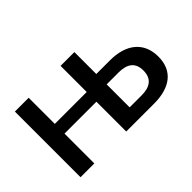

<svg xmlns="http://www.w3.org/2000/svg" viewBox="-76 -767 1034 1034"><g transform="rotate(-45 441.5 -250.0)"><path d="M617 -254C684 -254 719 -226 719 -167C719 -106 682 -79 618 -79H526V-254ZM633 0C752 0 829 -52 829 -163C829 -275 750 -333 631 -333H526V-500H421V-301H178V-500H73V0H178V-227H421V0Z"/></g></svg>

Font: Perun Medium
Style: Regular
Weight: 500
Foundry: Copyright (c) Stefan Peev, Context Ltd, 2016
Version: Version 1.089